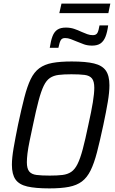

<svg xmlns="http://www.w3.org/2000/svg" viewBox="-20 -1037 637 1065"><path d="M254 8Q177 8 131.5 -2.5Q86 -13 66 -41.5Q46 -70 46 -123Q46 -161 55.5 -216Q65 -271 80 -345Q99 -434 115 -496Q131 -558 150 -597.5Q169 -637 198 -658.5Q227 -680 270.5 -688Q314 -696 378 -696Q456 -696 501.5 -685Q547 -674 567 -645.5Q587 -617 587 -564Q587 -526 578 -472Q569 -418 553 -343Q534 -254 518 -192.5Q502 -131 482.5 -91.5Q463 -52 434.5 -30.5Q406 -9 362.5 -0.5Q319 8 254 8ZM256 -63Q298 -63 326.5 -66.5Q355 -70 375 -83.5Q395 -97 410 -127Q425 -157 439 -209.5Q453 -262 470 -344Q487 -420 495 -469.5Q503 -519 503 -550Q503 -586 490 -602Q477 -618 449 -621.5Q421 -625 376 -625Q334 -625 305.5 -621.5Q277 -618 257 -604.5Q237 -591 222.5 -561Q208 -531 194 -478.5Q180 -426 163 -344Q152 -293 144 -254Q136 -215 132.5 -186.5Q129 -158 129 -137Q129 -102 142 -86Q155 -70 183 -66.5Q211 -63 256 -63ZM256 -772Q262 -812 271.5 -836.5Q281 -861 298.5 -872.5Q316 -884 345 -884Q370 -884 391 -877Q412 -870 433 -860Q449 -853 464 -847.5Q479 -842 495 -842Q513 -842 520 -854Q527 -866 532 -896H580Q575 -858 565 -833Q555 -808 537.5 -796Q520 -784 491 -784Q466 -784 446 -791Q426 -798 405 -807Q388 -814 372.5 -820Q357 -826 341 -826Q324 -826 317 -814Q310 -802 304 -772ZM309 -964 321 -1017H592L581 -964Z"/></svg>

Font: Saira SemiCondensed
Style: Italic
Weight: 400
Width: 4
Italic angle: -12°
Designer: Hector Gatti with collaboration of the Omnibus-Type team
Foundry: Omnibus-Type
Version: Version 1.101